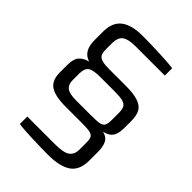

<svg xmlns="http://www.w3.org/2000/svg" viewBox="-227 -891 1004 1004"><g transform="rotate(45 275.0 -389.0)"><path d="M97 -4V-59H302Q366 -59 389 -76.5Q412 -94 412 -129V-182Q412 -205 406.5 -216.5Q401 -228 384 -232.5Q367 -237 330 -237H203Q124 -237 89 -260.5Q54 -284 54 -343V-396Q54 -440 70 -460.5Q86 -481 122 -491Q63 -509 63 -590V-653Q63 -721 103.5 -752.5Q144 -784 226 -784Q279 -784 352 -781Q425 -778 454 -773V-719H236Q186 -719 162.5 -703Q139 -687 139 -642V-593Q139 -560 157.5 -548.5Q176 -537 220 -537H346Q405 -537 438 -526Q471 -515 484.5 -491.5Q498 -468 498 -427V-375Q498 -333 483 -311.5Q468 -290 433 -283Q466 -275 477.5 -251Q489 -227 489 -190V-126Q489 -54 445.5 -24Q402 6 316 6Q265 6 196.5 3.5Q128 1 97 -4ZM330 -299Q373 -299 391 -303Q409 -307 415.5 -319Q422 -331 422 -361V-412Q422 -438 414.5 -451Q407 -464 387.5 -469.5Q368 -475 330 -475H219Q168 -475 149 -461.5Q130 -448 130 -410V-360Q130 -329 149 -314Q168 -299 219 -299Z"/></g></svg>

Font: Exo
Style: Regular
Weight: 400
Designer: Natanael Gama
Foundry: Natanael Gama
Version: Version 1.500; ttfautohint (v1.6)